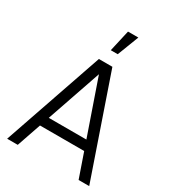

<svg xmlns="http://www.w3.org/2000/svg" viewBox="-225 -1082 1084 1203"><g transform="rotate(30 317.0 -480.0)"><path d="M340.2 -960 305 -805H355.3L415 -960ZM20 0 268 -720H365.7L613.7 0H537L301.7 -679H330.3L96.7 0ZM130.7 -174.7V-243.7H502.7V-174.7Z"/></g></svg>

Font: Hauora
Style: Regular
Weight: 400
Designer: Wayne Shih
Foundry: WCYS
Version: Version 1.001